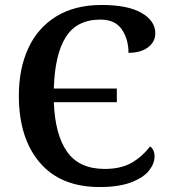

<svg xmlns="http://www.w3.org/2000/svg" viewBox="-20 -744 683 774"><path d="M56 -358Q56 -467 94 -549.5Q132 -632 207 -678Q282 -724 390 -724Q495 -724 550.5 -692Q606 -660 606 -610Q606 -575 576.5 -553Q547 -531 498 -531Q498 -586 471 -625.5Q444 -665 385 -665Q290 -665 245.5 -595Q201 -525 197 -387H451V-332H197Q202 -200 251 -131.5Q300 -63 402 -63Q468 -63 511 -88Q554 -113 585 -154Q603 -141 603 -113Q603 -84 580 -55.5Q557 -27 507.5 -8.5Q458 10 382 10Q224 10 140 -89Q56 -188 56 -358Z"/></svg>

Font: Noto Serif SemiBold
Style: Regular
Weight: 600
Designer: Monotype Design Team
Foundry: Monotype Imaging Inc.
Version: Version 1.001